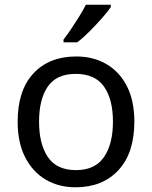

<svg xmlns="http://www.w3.org/2000/svg" viewBox="-20 -786 645 816"><path d="M551 -269Q551 -136 483.5 -63Q416 10 301 10Q230 10 174.5 -22.5Q119 -55 87 -117.5Q55 -180 55 -269Q55 -402 122 -474Q189 -546 304 -546Q377 -546 432.5 -513.5Q488 -481 519.5 -419.5Q551 -358 551 -269ZM146 -269Q146 -174 183.5 -118.5Q221 -63 303 -63Q384 -63 422 -118.5Q460 -174 460 -269Q460 -364 422 -418Q384 -472 302 -472Q220 -472 183 -418Q146 -364 146 -269ZM451 -756Q439 -738 414 -709.5Q389 -681 360.5 -652.5Q332 -624 308 -606H250V-618Q265 -637 282.5 -663Q300 -689 317 -716.5Q334 -744 345 -766H451Z"/></svg>

Font: Noto Sans Gothic
Style: Regular
Weight: 400
Designer: Monotype Design Team
Foundry: Monotype Imaging Inc.
Version: Version 2.001; ttfautohint (v1.8.4.7-5d5b)